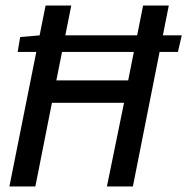

<svg xmlns="http://www.w3.org/2000/svg" viewBox="-20 -675 678 695"><path d="M44 -487 53 -541 125 -547H638L624 -487ZM14 0 145 -655H238L184 -384H444L498 -655H591L461 0H367L429 -303H168L108 0Z"/></svg>

Font: Source Code Pro ExtraLight Medium
Style: Italic
Weight: 500
Italic angle: -11°
Monospace: yes
Version: Version 1.016;hotconv 1.0.116;makeotfexe 2.5.65601